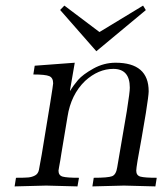

<svg xmlns="http://www.w3.org/2000/svg" viewBox="-20 -666 595 686"><path d="M32.2 0 37.1 -30.8Q67.9 -30.8 81.1 -32Q94.2 -33.2 105.2 -39.1Q116.2 -44.9 119.1 -59.1Q120.1 -62 128.9 -112.8Q169.9 -358.9 169.9 -368.2Q169.9 -388.2 156 -394Q142.1 -399.9 99.1 -399.9L104 -431.2L247.1 -441.9L230 -342.8L231 -341.8Q242.2 -360.8 259 -380.4Q275.9 -399.9 313.5 -420.9Q351.1 -441.9 393.1 -441.9Q511.2 -441.9 511.2 -339.8Q511.2 -325.7 501 -261.2L485.8 -171.9Q466.8 -70.8 466.8 -56.2Q466.8 -39.1 481.9 -34.9Q497.1 -30.8 540 -30.8L535.2 0Q433.1 -2.9 422.9 -2.9Q411.6 -2.9 310.1 0L314.9 -30.8Q365.7 -30.8 380.4 -36.4Q395 -42 398.9 -68.8L433.1 -269Q444.3 -339.8 443.8 -353Q443.8 -419.9 384.8 -419.9Q331.5 -419.9 284.2 -377Q233.4 -328.1 221.2 -249Q213.4 -205.1 199.2 -117.2Q198.2 -109.4 195.6 -94.2Q192.9 -79.1 190.9 -68.1Q189 -57.1 189 -56.2Q189 -39.1 204.1 -34.9Q219.2 -30.8 262.2 -30.8L256.8 0Q154.8 -2.9 145 -2.9Q134.3 -2.9 32.2 0ZM195.3 -629.9V-630.9L210 -646L335 -551.8H335.9L491.2 -646L501 -629.9L324.2 -482.9Z"/></svg>

Font: CMU Serif Extra
Style: RomanSlanted
Weight: 500
Italic angle: -9.46001°
Version: Version 0.7.0